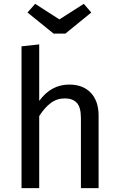

<svg xmlns="http://www.w3.org/2000/svg" viewBox="-20 -979 619 999"><path d="M493 -378V0H401V-365Q401 -421 379.5 -444Q358 -467 317 -467Q276 -467 244 -443Q212 -419 184 -375V0H92V-738L184 -748V-454Q246 -539 340 -539Q412 -539 452.5 -496Q493 -453 493 -378ZM455 -914 320 -804H259L123 -914L163 -959L289 -878L416 -959Z"/></svg>

Font: Fira GO
Style: Regular
Weight: 400
Designer: Carrois Corporate
Foundry: Carrois Corporate GbR
Version: Version 0.300